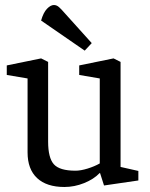

<svg xmlns="http://www.w3.org/2000/svg" viewBox="-20 -737 597 766"><path d="M237 9Q166 9 128 -26.5Q90 -62 90 -129V-424L7 -438V-476L144 -504L172 -490V-172Q172 -107 195 -81.5Q218 -56 281 -56Q302 -56 329.5 -64.5Q357 -73 378 -85V-424L296 -438V-476L433 -504L461 -490V-71L532 -55V-17L395 3L379 -47L377 -46Q354 -22 315.5 -6.5Q277 9 237 9ZM318 -535 144 -655Q153 -687 167.5 -702Q182 -717 195 -717Q206 -717 215.5 -708.5Q225 -700 237 -686L346 -565Z"/></svg>

Font: Faustina
Style: Regular
Weight: 400
Designer: Alfonso Garcia
Foundry: http://www.omnibus-type.com
Version: Version 1.200